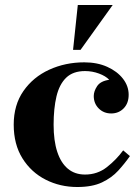

<svg xmlns="http://www.w3.org/2000/svg" viewBox="-20 -740 562 770"><path d="M290 10Q221 10 163 -19.5Q105 -49 70 -105Q35 -161 35 -240Q35 -319 74 -375Q113 -431 177.5 -460.5Q242 -490 318 -490Q370 -490 410 -472Q450 -454 473 -424.5Q496 -395 496 -360Q496 -326 476 -305.5Q456 -285 426 -285Q396 -285 376 -305Q356 -325 356 -355Q356 -374 369.5 -394.5Q383 -415 418 -420Q404 -435 377 -445Q350 -455 321 -455Q273 -455 245.5 -428.5Q218 -402 206.5 -353.5Q195 -305 195 -240Q195 -176 209.5 -131.5Q224 -87 252 -63.5Q280 -40 321 -40Q371 -40 409 -70Q447 -100 474 -137L501 -114Q480 -84 454 -55.5Q428 -27 389 -8.5Q350 10 290 10ZM273 -540 292 -720H432L303 -540Z"/></svg>

Font: Brygada 1918
Style: Bold
Weight: 700
Designer: Mateusz Machalski | Borys Kosmynka | Przemek Hoffer
Foundry: NIEPODLEGLA 2018
Version: Version 3.006